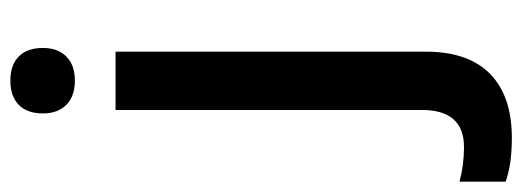

<svg xmlns="http://www.w3.org/2000/svg" viewBox="-404 -442 1027 378"><g transform="rotate(-90 110.0 -253.5)"><path d="M26.9 240.2Q-24.9 240.2 -59.1 228V137.2Q-25.9 146 8.8 146Q82 146 82 63V-540H196.8V70.8Q196.8 154.3 153.1 197.3Q109.4 240.2 26.9 240.2ZM75.2 -683.1Q75.2 -713.9 92 -730.5Q108.9 -747.1 140.1 -747.1Q170.4 -747.1 187.3 -730.5Q204.1 -713.9 204.1 -683.1Q204.1 -653.8 187.3 -637Q170.4 -620.1 140.1 -620.1Q108.9 -620.1 92 -637Q75.2 -653.8 75.2 -683.1Z"/></g></svg>

Font: JBL Sans
Style: Semibold
Weight: 600
Version: Version 1.10